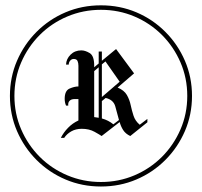

<svg xmlns="http://www.w3.org/2000/svg" viewBox="-20 -563 747 710"><path d="M353.3 126.7Q283.3 126.7 222.5 100.8Q161.7 75 115.4 28.8Q69.2 -17.5 42.9 -78.3Q16.7 -139.2 16.7 -208.3Q16.7 -277.5 42.9 -338.3Q69.2 -399.2 115.4 -445.4Q161.7 -491.7 222.5 -517.5Q283.3 -543.3 353.3 -543.3Q423.3 -543.3 484.2 -517.5Q545 -491.7 591.2 -445.4Q637.5 -399.2 663.8 -338.3Q690 -277.5 690 -208.3Q690 -139.2 663.8 -78.3Q637.5 -17.5 591.2 28.8Q545 75 484.2 100.8Q423.3 126.7 353.3 126.7ZM353.3 110Q419.2 110 477.1 85.4Q535 60.8 578.8 17.1Q622.5 -26.7 647.5 -84.6Q672.5 -142.5 672.5 -208.3Q672.5 -274.2 647.5 -332.1Q622.5 -390 578.8 -433.8Q535 -477.5 477.1 -502.1Q419.2 -526.7 353.3 -526.7Q287.5 -526.7 229.2 -502.1Q170.8 -477.5 127.1 -433.8Q83.3 -390 58.3 -332.1Q33.3 -274.2 33.3 -208.3Q33.3 -142.5 58.3 -84.6Q83.3 -26.7 127.1 17.1Q170.8 60.8 229.2 85.4Q287.5 110 353.3 110ZM205 -53.3Q215 -73.3 231.7 -90.4Q248.3 -107.5 270 -117.5V-196.7H255.8Q243.3 -196.7 237.1 -190Q230.8 -183.3 232.5 -172.5H224.2Q219.2 -184.2 219.2 -197.5Q219.2 -227.5 237.1 -235.4Q255 -243.3 270 -243.3V-320Q270 -330 266.7 -337.5Q263.3 -345 252.5 -345Q245 -345 239.6 -338.8Q234.2 -332.5 234.2 -324.2H224.2Q225 -345 240.8 -360.8Q256.7 -376.7 280.8 -376.7Q295 -376.7 311.7 -366.7Q328.3 -356.7 328.3 -320.8V-314.2L345 -328.3V-372.5H356.7V-338.3L409.2 -381.7L475.8 -291.7L415 -239.2Q439.2 -229.2 449.2 -211.7Q459.2 -194.2 463.3 -174.2Q467.5 -154.2 473.8 -135Q480 -115.8 496.7 -101.7L525 -123.3V-110.8L461.7 -60Q444.2 -68.3 435.4 -82.1Q426.7 -95.8 422.5 -111.7L355.8 -60Q350 -64.2 330 -75.4Q310 -86.7 282.5 -86.7Q260 -86.7 243.3 -77.1Q226.7 -67.5 217.5 -53.3ZM370 -335.8 356.7 -325V-204.2L422.5 -260.8ZM328.3 -130Q336.7 -129.2 345 -127.5V-314.2L328.3 -300ZM399.2 -103.3 420 -119.2Q413.3 -145.8 406.2 -170Q399.2 -194.2 370.8 -200.8L356.7 -189.2V-125Q380.8 -118.3 399.2 -103.3Z"/></svg>

Font: Manufacturing Consent
Style: Regular
Weight: 400
Version: Version 3.000; ttfautohint (v1.8.4.7-5d5b)